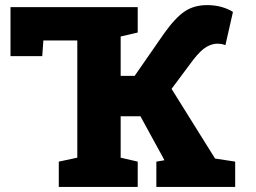

<svg xmlns="http://www.w3.org/2000/svg" viewBox="-20 -739 1013 759"><path d="M212.4 0V-100.1L285.6 -115.7V-579.1H151.4L147 -517.1H21.5V-710.9H524.4V-610.4L457 -594.7V-439H512.2L628.4 -606.4Q672.9 -668.9 710 -693.8Q747.1 -718.8 798.8 -718.8Q830.6 -718.8 856.7 -711.2Q882.8 -703.6 900.9 -691.9L871.1 -560.5Q860.4 -564.5 853 -565.4Q845.7 -566.4 839.8 -566.4Q818.8 -566.4 796.4 -553.7Q773.9 -541 743.7 -502.4L658.2 -387.7L830.1 -112.3L909.7 -100.1V0H598.1V-100.1L629.9 -105.5L626 -113.3L535.2 -279.3H457V-115.7L524.4 -100.1V0Z"/></svg>

Font: Roboto Slab LO Black
Style: Regular
Weight: 900
Designer: Google
Version: Version 2.000